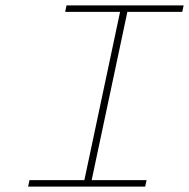

<svg xmlns="http://www.w3.org/2000/svg" viewBox="-20 -690 699 710"><path d="M659 -670H226L221 -646H424L292 -24H89L84 0H517L522 -24H319L451 -646H654Z"/></svg>

Font: LT Wave Mono Thin
Style: Italic
Weight: 100
Designer: Daniel Lyons
Version: Version 2.5 (Glyphs App)